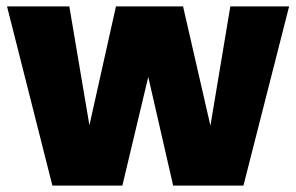

<svg xmlns="http://www.w3.org/2000/svg" viewBox="-20 -581 925 601"><path d="M2 -561H197L281 -64H232L343 -561H553L667 -64H618L701 -561H885L742 0H522L424 -428H465L363 0H144Z"/></svg>

Font: Parkinsans Light ExtraBold
Style: Regular
Weight: 800
Version: Version 1.000